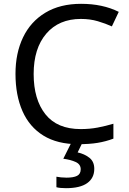

<svg xmlns="http://www.w3.org/2000/svg" viewBox="-20 -744 672 1004"><path d="M403 -645Q288 -645 222 -568Q156 -491 156 -357Q156 -224 217.5 -146.5Q279 -69 402 -69Q449 -69 491 -77Q533 -85 573 -97V-19Q533 -4 490.5 3Q448 10 389 10Q280 10 207 -35Q134 -80 97.5 -163Q61 -246 61 -358Q61 -466 100.5 -548.5Q140 -631 217 -677.5Q294 -724 404 -724Q517 -724 601 -682L565 -606Q532 -621 491.5 -633Q451 -645 403 -645ZM473 139Q473 187 436 213.5Q399 240 325 240Q293 240 275 235V180Q284 182 299 183.5Q314 185 328 185Q364 185 383 175.5Q402 166 402 141Q402 115 375.5 103Q349 91 311 86L354 0H412L386 53Q422 61 447.5 81Q473 101 473 139Z"/></svg>

Font: Noto Sans Lao
Style: Regular
Weight: 400
Designer: Monotype Design Team
Foundry: Monotype Imaging Inc.
Version: Version 2.003; ttfautohint (v1.8.4.7-5d5b)